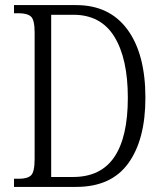

<svg xmlns="http://www.w3.org/2000/svg" viewBox="-20 -734 640 754"><path d="M35 0V-32H54Q88 -32 102 -45.5Q116 -59 116 -111V-606Q116 -656 101.5 -669Q87 -682 53 -682H35V-714H279Q410 -714 480.5 -618Q551 -522 551 -350Q551 -186 484 -93Q417 0 279 0ZM267 -39Q376 -39 429 -117.5Q482 -196 482 -350Q482 -504 429 -590Q376 -676 268 -676H181V-39Z"/></svg>

Font: Noto Serif Condensed Light
Style: Regular
Weight: 300
Width: 3
Designer: Monotype Design Team
Foundry: Monotype Imaging Inc.
Version: Version 2.013